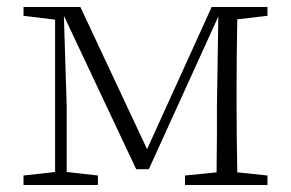

<svg xmlns="http://www.w3.org/2000/svg" viewBox="-20 -527 829 547"><path d="M656 -472Q654 -362 654 -282V-226Q654 -146 656 -36L742 -27V0H507V-27L597 -36Q597 -68 598 -139V-223L602 -480L404 -45H368L162 -482L170 -224V-37L259 -27V0H47V-27L137 -37V-471L47 -482V-507H209L399 -102L583 -507H742V-482Z"/></svg>

Font: Source Han Serif SC ExtraLight
Style: Regular
Weight: 250
Designer: Ryoko NISHIZUKA  (kana & ideographs); Frank Grießhammer (Latin, Greek & Cyrillic); Wenlong ZHANG  (bopomofo); Sandoll Co
Foundry: Adobe Systems Incorporated
Version: Version 1.001 October 20, 2017